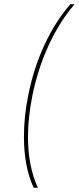

<svg xmlns="http://www.w3.org/2000/svg" viewBox="-20 -762 372 906"><path d="M132 -307Q112 -204 112 -117Q112 24 159 124H139Q93 26 93 -117Q93 -214 113 -311Q138 -438 189.5 -549.5Q241 -661 312 -742H332Q261 -660 209.5 -548Q158 -436 132 -307Z"/></svg>

Font: TypoPRO Montserrat Alternates
Style: Italic
Weight: 250
Italic angle: -11.3°
Designer: Julieta Ulanovsky
Foundry: Julieta Ulanovsky
Version: Version 6.001